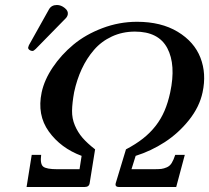

<svg xmlns="http://www.w3.org/2000/svg" viewBox="-20 -745 833 765"><path d="M207 -725.1Q223.1 -725.1 238 -713.1Q252.9 -701.2 250 -687Q248 -678.2 241.7 -671.9L122.1 -549.8Q114.3 -542 109.4 -542Q105.5 -542 101.1 -543.9Q96.7 -545.9 94 -549.3Q91.3 -552.7 92.3 -556.2Q93.8 -562 95.2 -564.9L175.3 -708Q185.1 -725.1 207 -725.1ZM520.5 -124 503.9 -70.8H590.3Q612.3 -70.8 622.6 -72Q632.8 -73.2 644.8 -78.4Q656.7 -83.5 664.1 -95.5Q671.4 -107.4 678.2 -127.9H716.3L682.1 0H454.1Q436.5 0 441.4 -16.1L481.9 -149.9Q521 -170.4 549.8 -193.1Q578.6 -215.8 600.1 -243.4Q621.6 -271 635.5 -303.5Q649.4 -335.9 658.2 -377Q681.6 -486.8 646.7 -553Q611.8 -619.1 517.6 -619.1Q467.8 -619.1 425.8 -599.6Q383.8 -580.1 354.5 -546.1Q325.2 -512.2 305.7 -470Q286.1 -427.7 275.4 -377.9Q267.6 -335 267.1 -304Q266.6 -272.9 278.3 -245.4Q290 -217.8 308.8 -196Q327.6 -174.3 358.9 -149.9L337.4 -16.1Q335.4 0 317.9 0H85.9L106.4 -127.9H144Q139.2 -90.8 152.6 -80.8Q166 -70.8 208 -70.8H296.9L305.2 -124Q222.2 -154.8 174.6 -220.9Q127 -287.1 146 -377Q156.7 -426.8 190.2 -476.6Q223.6 -526.4 272.2 -566.9Q320.8 -607.4 387.7 -632.8Q454.6 -658.2 525.9 -658.2Q622.1 -658.2 688 -618.4Q753.9 -578.6 778.6 -515.1Q803.2 -451.7 787.1 -377Q774.9 -319.3 733.2 -266.8Q691.4 -214.4 636.5 -178.7Q581.5 -143.1 520.5 -124Z"/></svg>

Font: Linux Libertine Slanted
Style: Semibold Slanted
Weight: 600
Designer: Philipp H. Poll
Foundry: Philipp H. Poll
Version: Version 5.1.1